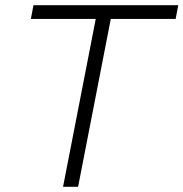

<svg xmlns="http://www.w3.org/2000/svg" viewBox="-20 -720 707 740"><path d="M223 0H281L407 -647H657L667 -700H109L99 -647H349Z"/></svg>

Font: Uncut Sans Light Italic
Style: Regular
Weight: 300
Italic angle: -11°
Designer: Kasper Nordkvist
Foundry: UNCUT.wtf
Version: Version 1.304;Glyphs 3.2 (3246)